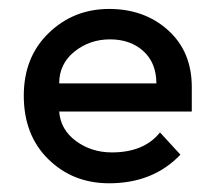

<svg xmlns="http://www.w3.org/2000/svg" viewBox="-20 -410 486 436"><path d="M415.5 -156.7H114.4Q117.5 -115.5 152.6 -89.7Q187.6 -63.9 234 -63.9Q307.2 -63.9 343.3 -109.3L389.7 -58.8Q327.8 6.2 227.8 6.2Q145.4 6.2 89.7 -48.5Q34 -103.1 34 -192.8Q34 -280.4 90.7 -335.1Q147.4 -389.7 227.8 -389.7Q308.2 -389.7 361.9 -341.2Q415.5 -292.8 415.5 -212.4ZM335.1 -220.6Q335.1 -267 305.7 -293.8Q276.3 -320.6 229.9 -320.6Q183.5 -320.6 149 -292.8Q114.4 -264.9 114.4 -220.6Z"/></svg>

Font: NATS
Style: Regular
Weight: 400
Designer: Purushoth Kumar Guthula
Foundry: Silicon Andhra, USA.
Version: Version 1.0.4; ttfautohint (v1.2.25-373a) -l 7 -r 28 -G 50 -